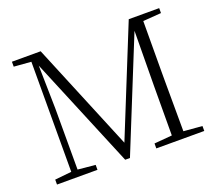

<svg xmlns="http://www.w3.org/2000/svg" viewBox="-120 -892 1205 1061"><g transform="rotate(-20 482.5 -361.5)"><path d="M733 0H629V-29L734 -38Q735 -187 735 -325L738 -652L474 0H446L175 -652L180 -398V-39L283 -29V0H45V-29L143 -39L144 -686L43 -694V-723H212L474 -90L730 -723H909V-694L802 -686Q801 -539 801 -390V-333Q801 -185 802 -38L911 -29V0Z"/></g></svg>

Font: Minh Nguyen ExtraLight
Style: Regular
Weight: 250
Designer: Ryoko NISHIZUKA 西塚涼子 (kana & ideographs); Frank Grießhammer (Latin, Greek & Cyrillic); Wenlong ZHANG 张文龙 (bopomofo); San
Foundry: Adobe
Version: Version 1.100;July 7, 2023;FontCreator 14.0.0.2814 64-bit